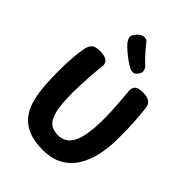

<svg xmlns="http://www.w3.org/2000/svg" viewBox="-293 -1198 1348 1348"><g transform="rotate(45 380.5 -524.5)"><path d="M90.8 -707.3Q97.1 -735.2 114.9 -751.8Q132.8 -768.3 180.7 -768.3Q226.3 -768.3 248.2 -750.5Q270 -732.7 265.2 -701.6Q263 -689.3 260.3 -659.9Q257.6 -630.6 254.8 -591.3Q252.1 -552 250.1 -509.8Q248.1 -467.6 248.1 -429.4Q248.1 -329.4 259.7 -265.3Q271.2 -201.2 301.2 -170.8Q331.2 -140.4 386.9 -140.4Q420.9 -140.4 448.4 -155.8Q475.9 -171.2 495.3 -206.6Q514.7 -241.9 524.8 -301.7Q534.9 -361.4 534.9 -451Q534.9 -527 528.9 -592.7Q522.9 -658.4 519.4 -716.1Q517.7 -744.2 534.6 -760.1Q551.4 -776 595.3 -776Q633.4 -776.2 652.8 -765.9Q672.1 -755.7 679.9 -739.4Q687.7 -723.1 688.7 -704.1Q691.7 -675.1 694.2 -647.4Q696.7 -619.7 698.7 -588.4Q700.7 -557.2 701.8 -518.1Q702.9 -479 702.9 -427Q702.9 -338 686.1 -259.5Q669.2 -181 631.9 -120.5Q594.6 -60 533.7 -26Q472.9 8 383.9 8Q299.7 8 243.3 -14.8Q186.9 -37.6 152.6 -78.9Q118.2 -120.3 101 -176.3Q83.8 -232.3 77.9 -299Q74.1 -338 72.2 -389.4Q70.3 -440.9 71.1 -497.6Q71.8 -554.2 76.8 -608.7Q81.8 -663.1 90.8 -707.3ZM415.6 -831.8Q392 -844.2 364.3 -863.9Q336.7 -883.7 312.3 -905.3Q287.9 -926.9 274.4 -943.1Q259.1 -963.2 255.3 -981.7Q251.6 -1000.1 275.2 -1027.7Q298.3 -1053.3 325 -1056.8Q351.7 -1060.3 365.3 -1040.3Q377.9 -1023 406.8 -989.4Q435.7 -955.8 473.9 -920.7Q487.9 -908.3 492.4 -888.4Q497 -868.6 481.6 -848Q466.2 -825.4 447.9 -824.9Q429.6 -824.3 415.6 -831.8Z"/></g></svg>

Font: Playpen Sans Deva
Style: Regular
Weight: 400
Designer: Pooja Saxena, Gunjan Panchal, Laura Meseguer, Veronika Burian, José Scaglione
Foundry: TypeTogether
Version: Version 2.000